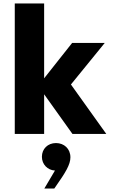

<svg xmlns="http://www.w3.org/2000/svg" viewBox="-20 -780 666 1118"><path d="M237 0V-231L402 0H599L393 -288L590 -530H400L237 -324V-760H66V0ZM296 318 303 308C361 225 390 179 390 136C390 86 353 53 306 53C258 53 224 87 224 133C224 177 257 211 300 213L238 318Z"/></svg>

Font: Be Vietnam Pro ExtraBold
Style: Regular
Weight: 800
Designer: Lam Bao, Tony Le, Vietanh Nguyen
Foundry: Yellow Type Foundry
Version: Version 1.002